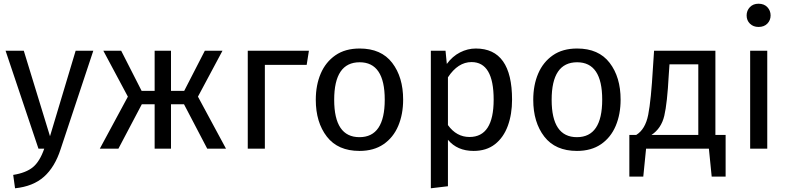

<svg xmlns="http://www.w3.org/2000/svg" viewBox="-20 -800 4240 1033"><path d="M61 213 51 141Q120 130 157 99.5Q194 69 218 0H187L10 -527H108L249 -67L387 -527H482L306 3Q275 99 216.5 151Q158 203 61 213Z M1196 0H1095L970 -239H900V0H812V-239H743L617 0H517L668 -280L536 -527H632L742 -311H812V-527H900V-311H971L1082 -527H1177L1045 -280Z M1405 0H1313V-527H1642L1630 -451H1405Z M1914 12Q1798 12 1738.5 -65Q1679 -142 1679 -263Q1679 -342 1705.5 -404Q1732 -466 1784.5 -502.5Q1837 -539 1915 -539Q2031 -539 2090 -462Q2149 -385 2149 -264Q2149 -185 2122.5 -122.5Q2096 -60 2043.5 -24Q1991 12 1914 12ZM1914 -62Q2050 -62 2050 -264Q2050 -465 1915 -465Q1778 -465 1778 -263Q1778 -62 1914 -62Z M2298 213V-527H2377L2384 -456Q2414 -497 2455 -518Q2496 -539 2540 -539Q2735 -539 2735 -264Q2735 -185 2712 -122.5Q2689 -60 2643 -24Q2597 12 2528 12Q2440 12 2390 -48V202ZM2506 -63Q2636 -63 2636 -264Q2636 -466 2517 -466Q2444 -466 2390 -384V-127Q2436 -63 2506 -63Z M3084 12Q2968 12 2908.5 -65Q2849 -142 2849 -263Q2849 -342 2875.5 -404Q2902 -466 2954.5 -502.5Q3007 -539 3085 -539Q3201 -539 3260 -462Q3319 -385 3319 -264Q3319 -185 3292.5 -122.5Q3266 -60 3213.5 -24Q3161 12 3084 12ZM3084 -62Q3220 -62 3220 -264Q3220 -465 3085 -465Q2948 -465 2948 -263Q2948 -62 3084 -62Z M3884 150H3809L3794 0H3456L3441 150H3366V-74H3403Q3452 -104 3467.5 -182.5Q3483 -261 3493 -436L3499 -527H3829V-74H3884ZM3737 -74V-454H3582L3578 -396Q3570 -245 3554 -177Q3538 -109 3485 -74Z M4061 -655Q4033 -655 4015 -672.5Q3997 -690 3997 -717Q3997 -743 4014.5 -761.5Q4032 -780 4061 -780Q4091 -780 4108.5 -761.5Q4126 -743 4126 -717Q4126 -691 4108.5 -673Q4091 -655 4061 -655ZM4108 0H4016V-527H4108Z"/></svg>

Font: Trujillo
Style: Regular
Weight: 400
Designer: Fira Sans original fonts by bBox Type GmbH, Carrois Corporate GbR, & Edenspiekermann AG / Changes by Cristiano Sobral
Foundry: Fira Sans original fonts by bBox Type GmbH, Carrois Corporate GbR, & Edenspiekermann AG / Changes by Cristiano Sobral
Version: Version 4.301;October 17, 2021;FontCreator 14.0.0.2814 64-bi